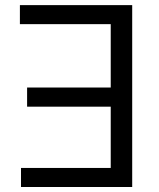

<svg xmlns="http://www.w3.org/2000/svg" viewBox="-20 -748 635 768"><path d="M508.8 -727.5V0H64V-76.2H422.9V-321.3H88.4V-397.9H422.9V-651.4H59.6V-727.5Z"/></svg>

Font: V-Inter
Style: Regular-375
Weight: 375
Designer: Rasmus Andersson
Foundry: rsms
Version: Version 4.000;git-4146feb